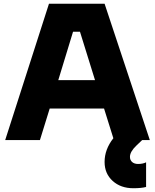

<svg xmlns="http://www.w3.org/2000/svg" viewBox="-20 -750 830 1028"><path d="M193.8 0H7.8L242.2 -730H540L782.2 0H741.2L710.9 28.8Q675.8 62 675.8 89.8Q675.8 107.4 687.7 117.7Q699.7 127.9 719.2 127.9Q744.6 127.9 762.2 119.1V251Q737.3 257.8 693.8 257.8Q626.5 257.8 583.3 218.8Q540 179.7 540 117.2Q540 49.8 586.9 -9.8L537.1 -168.9H246.1ZM292 -320.8H488.8L408.2 -580.1H371.1Z"/></svg>

Font: Sora ExtraBold
Style: Regular
Weight: 800
Designer: Jonathan Barnbrook, Julián Moncada
Foundry: Barnbrook Fonts
Version: Version 2.000